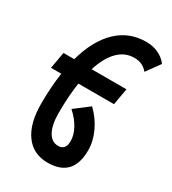

<svg xmlns="http://www.w3.org/2000/svg" viewBox="-229 -862 1090 1217"><g transform="rotate(30 316.0 -253.5)"><path d="M315.9 234.4Q210.4 234.4 152.3 154.8Q94.2 75.2 94.2 -69.8Q94.2 -193.4 109.9 -297.4H34.7L56.2 -418.5H134.8Q178.2 -575.2 265.1 -658.7Q352.1 -742.2 477.1 -742.2Q525.4 -742.2 565.9 -723.4Q606.4 -704.6 631.8 -670.4L560.1 -571.3Q523.9 -616.7 461.9 -616.7Q393.6 -616.7 343 -565.9Q292.5 -515.1 262.2 -418.5H517.1L495.6 -297.4H234.9Q219.7 -198.2 219.7 -74.7Q219.7 12.7 246.3 60.8Q272.9 108.9 320.3 108.9Q375 108.9 375 43Q375 -1 349.4 -47.9Q323.7 -94.7 277.3 -136.2L382.3 -216.3Q438 -162.6 469.2 -95.7Q500.5 -28.8 500.5 38.1Q500.5 234.4 315.9 234.4Z"/></g></svg>

Font: CaskaydiaCove NF
Style: Bold Italic
Weight: 700
Italic angle: -10°
Designer: Aaron Bell
Foundry: Saja Typeworks
Version: Version 2111.001; VTT 6.35;Nerd Fonts 3.2.1